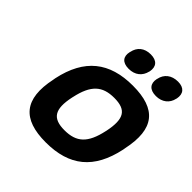

<svg xmlns="http://www.w3.org/2000/svg" viewBox="-185 -827 977 977"><g transform="rotate(45 303.0 -338.5)"><path d="M93 -256 91 -244C54 -70 121 9 289 9C459 9 557 -70 594 -244L596 -256C633 -430 569 -509 399 -509C231 -509 130 -430 93 -256ZM223 -248 224 -252C247 -359 291 -398 376 -398C462 -398 488 -359 466 -252L465 -248C442 -141 399 -102 313 -102C228 -102 200 -141 223 -248ZM267 -618C258 -579 277 -554 323 -554C368 -554 398 -579 407 -618L408 -621C416 -661 396 -686 351 -686C305 -686 276 -661 268 -621ZM461 -618C453 -579 473 -554 519 -554C563 -554 594 -579 602 -618L603 -621C611 -661 591 -686 547 -686C501 -686 470 -661 462 -621Z"/></g></svg>

Font: LT Wave Text Bold Italic
Style: Regular
Weight: 700
Designer: Daniel Lyons
Version: Version 2.5 (Glyphs App)